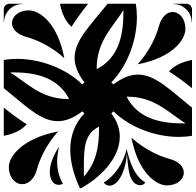

<svg xmlns="http://www.w3.org/2000/svg" viewBox="-20 -1020 1040 1020"><path d="M0 -551.8C114.6 -459.8 194.4 -376.3 287 -376.3C326.9 -376.3 369.1 -391.7 417.5 -428.5L428.5 -417.5C373.9 -360.9 353.3 -293.2 353.3 -224.6C353.3 -153.6 375.4 -81.6 404.7 -20H409.2C506.6 -71.2 616.3 -176.7 616.3 -293.5C616.3 -334 603.1 -376 571.5 -417.5L582.5 -428.5C677.4 -337 814.1 -292.7 929.6 -292.7C954.2 -292.7 977.9 -294.7 1000 -298.7V-448.2C885.4 -540.2 805.6 -623.7 713 -623.7C673.1 -623.7 630.9 -608.3 582.5 -571.5L571.5 -582.5C663 -677.4 707.3 -814.1 707.3 -929.6C707.3 -954.2 705.3 -977.9 701.3 -1000H551.8C459.8 -885.4 376.3 -805.6 376.3 -713C376.3 -673.1 391.7 -630.9 428.5 -582.5L417.5 -571.5C322.6 -663 185.9 -707.3 70.4 -707.3C45.8 -707.3 22.1 -705.3 0 -701.3ZM531.4 -50.7C537.9 -39.4 550.1 -33.6 562.3 -33.6C565.7 -33.6 569.1 -34.1 572.4 -35C622.2 -48.3 652.5 -140.9 653.7 -207.6C660.9 -134.5 662.5 -51.5 713 -38C717.2 -36.8 721.5 -36.2 725.6 -36.2C736.3 -36.2 746 -40.4 752 -50.7C693.7 -84.3 669.2 -160.6 653.3 -225.4L651.8 -225.7C637.9 -159 589.6 -84.3 531.4 -50.7ZM27 -134C27 -74.9 61.4 -41.4 97.9 -41.4C134.7 -41.4 163.6 -74.7 175.5 -117.7C210.2 -243.4 289.5 -321.7 289.5 -321.7C99.5 -285.7 27 -189 27 -134ZM678.2 -289.5C714.2 -99.5 811.6 -35.1 866.2 -35.1C922.5 -35.1 956.4 -68.1 956.4 -103C956.4 -131.5 933.8 -161.3 882.2 -175.5C756.5 -210.2 678.2 -289.5 678.2 -289.5ZM0 -901.2H1.5C1.5 -954.9 45.1 -998.5 98.8 -998.5V-1000H30C13.4 -1000 0 -986.6 0 -970ZM43.6 -897C43.6 -862.6 76.2 -835.9 117.8 -824.5C243.4 -789.8 321.8 -710.5 321.8 -710.5C285.8 -900.5 188.4 -964.9 133.8 -964.9C77.5 -964.9 43.6 -931.9 43.6 -897ZM901.2 -998.5C954.9 -998.5 998.5 -954.9 998.5 -901.2H1000V-970C1000 -986.6 986.6 -1000 970 -1000H901.2ZM710.5 -678.2C900.5 -714.2 964.9 -811.6 964.9 -866.2C964.9 -922.5 931.9 -956.4 897 -956.4C862.6 -956.4 835.9 -923.8 824.5 -882.2C789.8 -756.5 710.5 -678.2 710.5 -678.2ZM33.9 -635.3 53 -635.4C181.8 -635 291 -602.8 347.2 -494.2L341.3 -493.7C196.7 -494 119.9 -583.1 33.9 -635.3ZM0 -298.7C52.2 -308.2 95.5 -328.7 122 -360C76.7 -388.6 36.6 -418.9 0 -448.2ZM652.8 -505.8 658.7 -506.3C803.3 -506 880.1 -416.9 966.1 -364.7L947 -364.6C818.2 -365 709 -397.2 652.8 -505.8ZM878 -640C923.3 -611.3 963.4 -581.1 1000 -551.8V-701.3C947.8 -691.8 904.5 -671.3 878 -640ZM493.7 -658.7C494 -803.3 583.1 -880.1 635.3 -966.1L635.4 -947C635 -818.2 602.8 -709 494.2 -652.8ZM298.7 -1000C308.2 -947.8 328.7 -904.5 360 -878C388.7 -923.3 418.9 -963.4 448.2 -1000ZM244.4 -106.1C244.4 -82.7 250.9 -62.3 265.5 -47.6C271.9 -41.3 282.1 -38.1 292.4 -38.1C300.2 -38.1 308 -39.9 314.2 -43.5C293.2 -79.8 283.5 -120.5 283.5 -162.1C283.5 -187.2 287 -212.7 293.7 -237.8L292.3 -238.2C263.4 -195.2 244.4 -146.3 244.4 -106.1ZM425.5 -133.1C425.5 -235.9 429.1 -309.2 505.8 -347.2L506.3 -341.3C506 -196.7 472.6 -139.2 425.7 -80.9C425.6 -87.3 425.6 -93.7 425.6 -100C425.6 -111.4 425.5 -122.4 425.5 -133.1Z"/></svg>

Font: GlukFrames07
Style: Medium
Weight: 500
Monospace: yes
Designer: gluk
Foundry: gluk
Version: Version 1.00